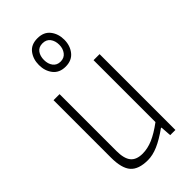

<svg xmlns="http://www.w3.org/2000/svg" viewBox="-254 -887 967 967"><g transform="rotate(-45 229.5 -404.0)"><path d="M226 -616Q182 -616 159 -645.5Q136 -675 136 -717Q136 -759 158.5 -788.5Q181 -818 226 -818Q271 -818 294 -788.5Q317 -759 317 -717Q317 -675 293.5 -645.5Q270 -616 226 -616ZM226 -652Q252 -652 266.5 -671Q281 -690 281 -717Q281 -745 267 -763.5Q253 -782 226 -782Q199 -782 185.5 -763.5Q172 -745 172 -717Q172 -689 186 -670.5Q200 -652 226 -652ZM186 10Q120 10 91.5 -22.5Q63 -55 63 -131V-540H106V-135Q106 -81 126 -56.5Q146 -32 190 -32Q226 -32 263.5 -48Q301 -64 348 -99V-540H391V0H354L350 -58H346Q297 -23 258.5 -6.5Q220 10 186 10Z"/></g></svg>

Font: Encode Sans Compressed
Style: ExtraLight
Weight: 200
Designer: Pablo Impallari, Andres Torresi
Foundry: Pablo Impallari, Andres Torresi
Version: Version 1.000; ttfautohint (v1.00) -l 8 -r 50 -G 200 -x 14 -